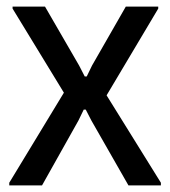

<svg xmlns="http://www.w3.org/2000/svg" viewBox="-20 -560 515 580"><path d="M8 -8 173 -280 18 -534V-540H116L219 -362L236 -329H242L258 -362L360 -540H458V-534L302 -272L466 -8V0H368L256 -196L239 -229H233L217 -196L107 0H8Z"/></svg>

Font: Encode Sans Compressed
Style: Medium
Weight: 500
Designer: Pablo Impallari, Andres Torresi
Foundry: Pablo Impallari, Andres Torresi
Version: Version 1.000; ttfautohint (v1.00) -l 8 -r 50 -G 200 -x 14 -